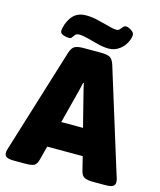

<svg xmlns="http://www.w3.org/2000/svg" viewBox="-138 -973 891 1066"><g transform="rotate(15 307.5 -439.5)"><path d="M46 2Q13 2 1.5 -6Q-10 -14 -10 -28Q-10 -38 -6.5 -49.5Q-3 -61 1 -74L180 -654Q190 -685 207 -693.5Q224 -702 256 -702H358Q391 -702 407.5 -693.5Q424 -685 434 -654L614 -74Q619 -61 622 -49.5Q625 -38 625 -28Q625 -14 613.5 -6Q602 2 568 2H499Q470 2 452.5 -5Q435 -12 428 -37L407 -121H203L181 -37Q174 -12 159 -5Q144 2 111 2ZM289 -451 243 -273H368L323 -451Q319 -467 315 -483Q311 -499 308 -515H304Q301 -499 297 -483Q293 -467 289 -451ZM164 -735Q147 -735 129.5 -741.5Q112 -748 112 -762Q112 -770 114.5 -781Q117 -792 120 -801Q137 -845 162 -863Q187 -881 224 -881Q256 -881 292.5 -872.5Q329 -864 359.5 -855.5Q390 -847 404 -847Q417 -847 424 -855Q431 -863 437.5 -871Q444 -879 454 -879Q467 -879 484.5 -867.5Q502 -856 502 -842Q502 -837 500.5 -829Q499 -821 493 -807Q480 -776 452.5 -755.5Q425 -735 391 -735Q361 -735 328 -743.5Q295 -752 265.5 -760Q236 -768 214 -768Q199 -768 192 -760Q185 -752 179.5 -743.5Q174 -735 164 -735Z"/></g></svg>

Font: Asap Black
Style: Regular
Weight: 900
Designer: Pablo Cosgaya
Foundry: Omnibus-Type
Version: Version 3.001; ttfautohint (v1.8.4.7-5d5b)